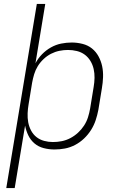

<svg xmlns="http://www.w3.org/2000/svg" viewBox="-20 -755 640 980"><path d="M12 205 168 -735H211L161 -432Q174 -457 194.5 -478Q215 -499 240 -513Q265 -527 292 -532.5Q319 -538 346 -538Q346 -538 346 -538Q346 -538 346 -538Q374 -538 401.5 -531Q429 -524 449.5 -507.5Q470 -491 483 -467Q496 -443 501.5 -416.5Q507 -390 506 -361.5Q505 -333 500 -304L482 -194Q477 -168 468.5 -142Q460 -116 445 -92Q430 -68 409 -48Q388 -28 363 -15Q338 -2 311.5 3Q285 8 258 8Q230 8 203 1Q176 -6 156 -23Q136 -40 124.5 -64Q113 -88 108 -114L55 205ZM250 -30Q273 -30 295.5 -34.5Q318 -39 339 -50Q360 -61 378 -77.5Q396 -94 409 -114Q422 -134 429 -156Q436 -178 440 -201L458 -311Q462 -334 462.5 -357.5Q463 -381 458 -403Q453 -425 441.5 -444Q430 -463 412.5 -476Q395 -489 372.5 -494.5Q350 -500 327 -500Q305 -500 283 -495.5Q261 -491 240.5 -480.5Q220 -470 202.5 -453.5Q185 -437 173 -417.5Q161 -398 154.5 -376.5Q148 -355 144 -333L126 -223Q122 -200 121 -176.5Q120 -153 124 -131Q128 -109 138.5 -89Q149 -69 166 -55.5Q183 -42 205 -36Q227 -30 250 -30Z"/></svg>

Font: Iosevka Slab XLtEx
Style: Italic
Weight: 200
Width: 7
Italic angle: -9°
Monospace: yes
Designer: Belleve Invis
Foundry: Belleve Invis
Version: Version 11.1.0; ttfautohint (v1.8.3)